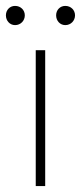

<svg xmlns="http://www.w3.org/2000/svg" viewBox="-41 -630 274 650"><path d="M80 0H112V-460H80ZM-21 -578C-21 -560 -8 -545 10 -545C29 -545 43 -560 43 -578C43 -596 29 -610 10 -610C-8 -610 -21 -596 -21 -578ZM149 -578C149 -560 162 -545 180 -545C199 -545 213 -560 213 -578C213 -596 199 -610 180 -610C162 -610 149 -596 149 -578Z"/></svg>

Font: MV Cash Thin
Style: Regular
Weight: 100
Designer: Rodrigo Fuenzalida
Foundry: fragTYPE
Version: Version 1.100;Glyphs 3.1.2 (3151)